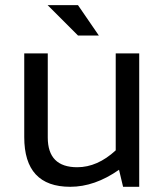

<svg xmlns="http://www.w3.org/2000/svg" viewBox="-20 -718 628 738"><path d="M515.1 -512.7V0H453.1L437.5 -65.4Q344.2 0 250 0Q73.2 0 73.2 -190.9V-512.7H163.6V-189.5Q163.6 -75.2 276.9 -75.2Q354.5 -75.2 424.8 -140.1V-512.7ZM359.9 -581.5H279.8L163.1 -698.2H279.8Z"/></svg>

Font: Voltera
Style: Regular
Weight: 400
Designer: Bernd Montag
Version: Version 1.301